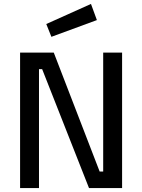

<svg xmlns="http://www.w3.org/2000/svg" viewBox="-20 -955 721 975"><path d="M82 0ZM600 -688V0H432L194 -604H178V0H82V-688H253L486 -84H504V-688ZM215 -833 442 -935 472 -853 241 -768Z"/></svg>

Font: Cairo SemiBold
Style: Regular
Weight: 600
Designer: Mohamed Gaber, the designers of Titillium
Foundry: Kief Type Foundry
Version: Version 2.009; ttfautohint (v1.5.33-1714) -l 8 -r 50 -G 200 